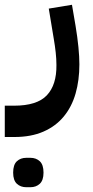

<svg xmlns="http://www.w3.org/2000/svg" viewBox="-80 -333 389 803"><path d="M-60 109H-21Q75 109 116 65.5Q157 22 156 -61Q156 -86 153 -113.5Q150 -141 145 -170L124 -297L221 -313L236 -225Q244 -177 248 -136Q252 -95 252 -64Q252 3 236 58.5Q220 114 186.5 154.5Q153 195 101.5 217.5Q50 240 -20 240H-60ZM30 450Q6 450 -9.5 435.5Q-25 421 -25 389Q-25 356 -9.5 341.5Q6 327 30 327H47Q71 327 86.5 341.5Q102 356 102 389Q102 421 86.5 435.5Q71 450 47 450Z"/></svg>

Font: IBM Plex Sans Arabic SemiBold
Style: Regular
Weight: 600
Designer: Mike Abbink, Paul van der Laan, Pieter van Rosmalen, Wael Morcos, Khajak Apelian
Foundry: Bold Monday
Version: Version 1.1